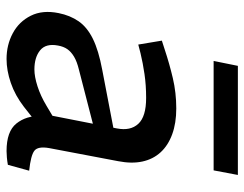

<svg xmlns="http://www.w3.org/2000/svg" viewBox="-100 -639 746 586"><g transform="rotate(90 273.0 -346.0)"><path d="M483 3Q472 5 460.5 6Q449 7 441 7Q381 7 357 -23Q333 -53 334 -97L330 -116L372 -330Q380 -371 358 -395Q336 -419 279 -419Q240 -419 206 -414Q172 -409 143 -402L116 -395L104 -467L132 -476Q174 -490 218.5 -500.5Q263 -511 311 -511Q356 -511 390 -498.5Q424 -486 445 -463Q466 -440 473 -407.5Q480 -375 472 -334L432 -123Q426 -89 440 -78Q454 -67 501 -62ZM160 7Q117 7 81.5 -12Q46 -31 28 -67Q10 -103 20 -152Q27 -187 45 -213Q63 -239 98.5 -256.5Q134 -274 193 -285L391 -323L379 -262L193 -214Q168 -208 153 -199Q138 -190 130 -178.5Q122 -167 119 -150Q112 -113 133.5 -95.5Q155 -78 192 -78Q214 -78 243.5 -87.5Q273 -97 303 -115L355 -146L363 -91L306 -46Q271 -19 233 -6Q195 7 160 7ZM166 -625 181 -699H514L500 -625Z"/></g></svg>

Font: REM
Style: Italic
Weight: 400
Italic angle: -11°
Designer: Octavio Pardo
Foundry: Ashler Design
Version: Version 1.005;gftools[0.9.28]